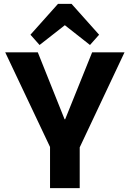

<svg xmlns="http://www.w3.org/2000/svg" viewBox="-20 -970 669 990"><path d="M7 -700H175L313 -355H316L455 -700H622L390 -208H240ZM238 -275H391V0H238ZM137 -791 279 -950H349L491 -791L444 -738L270 -875H359L184 -738Z"/></svg>

Font: Pathway Extreme
Style: Bold
Weight: 700
Designer: Eduardo Rodriguez Tunni
Foundry: Eduardo Rodriguez Tunni
Version: Version 1.001;gftools[0.9.26]